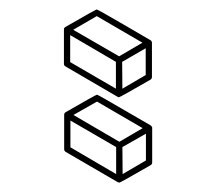

<svg xmlns="http://www.w3.org/2000/svg" viewBox="-20 -582 457 406"><path d="M231.9 -376.5H230L118.7 -441.4Q115.2 -443.4 115.2 -446.8V-520Q115.2 -522.9 118.2 -524.9Q182.6 -562 184.6 -562Q186.5 -562 242.4 -529.5Q298.3 -497.1 298.8 -496.6Q299.3 -496.6 299.3 -496.3Q299.3 -496.1 299.8 -495.6L300.3 -494.6Q300.8 -494.6 300.8 -494.1L301.3 -492.2V-419.4Q301.3 -415.5 298.3 -413.6Q233.9 -376.5 231.9 -376.5ZM238.8 -394.5 288.1 -423.3V-480L238.3 -451.2ZM231.9 -462.9 281.2 -491.7 184.6 -547.9 134.8 -519ZM225.1 -394.5V-451.2L128.4 -507.8V-450.7ZM232.4 -195.8Q231.4 -195.8 231 -196.3L229 -196.8L119.1 -260.7Q115.7 -262.7 115.7 -266.6V-339.4Q115.7 -342.8 118.7 -344.7Q183.1 -381.8 185.1 -381.8Q187 -381.8 242.9 -349.1Q298.8 -316.4 299.3 -316.4V-315.9L300.3 -315.4L300.8 -314H301.3L301.8 -312V-238.8Q301.8 -234.9 298.8 -232.9Q234.4 -195.8 232.4 -195.8ZM225.6 -213.9V-271L128.9 -327.1V-270.5ZM232.4 -282.2 281.7 -311 185.1 -367.2 135.3 -338.9ZM239.3 -213.9 288.6 -242.7V-299.3L238.8 -271Z"/></svg>

Font: 3D Isometric
Style: Regular
Weight: 400
Designer: GGBotNet
Version: 1.10